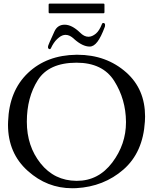

<svg xmlns="http://www.w3.org/2000/svg" viewBox="-20 -1003 826 1041"><path d="M248.5 -983.4H541.5Q546.4 -983.4 546.4 -978.5V-936.5Q546.4 -931.2 541.5 -931.2H248.5Q243.7 -931.2 243.7 -936.5V-978.5Q243.7 -983.4 248.5 -983.4ZM394.5 -663.1Q244.6 -662.6 185.1 -568.6Q125.5 -474.6 125.5 -342.8Q125.5 -210.4 200.2 -116.9Q274.9 -23.4 394.5 -22.5H397Q513.7 -22.5 588.9 -122.1Q663.1 -220.7 663.1 -339.8V-342.8Q662.1 -464.4 599.6 -563.7Q537.1 -663.1 394.5 -663.1ZM394.5 -706.1H399.4Q557.1 -706.1 665.5 -609.4Q766.6 -519 766.6 -371.1Q766.6 -357.9 765.6 -344.2Q755.4 -176.3 649.2 -83.7Q543 8.8 393.6 17.1Q382.3 17.6 371.1 17.6Q235.4 17.6 130.9 -76.2Q23.4 -171.9 23.4 -326.7Q23.4 -335.4 23.9 -344.2Q29.8 -510.7 131.6 -607.4Q233.4 -704.1 394.5 -706.1ZM249.5 -736.3Q240.7 -738.3 240.2 -746.1Q239.3 -753.9 249 -774.4L274.9 -832Q291.5 -869.1 330.6 -869.1Q369.6 -869.1 413.6 -826.7Q436 -803.7 459.5 -803.7Q479.5 -803.7 500 -820.8Q518.6 -836.4 532.7 -872.6Q535.2 -879.4 542 -878.4Q549.3 -876.5 549.6 -868.9Q549.8 -861.3 548.3 -857.4Q527.8 -802.2 508.1 -776.4Q488.3 -750.5 466.3 -750.5Q427.7 -750.5 381.8 -791.5Q358.9 -814 335.9 -814Q317.4 -814 299.8 -799.8L289.6 -791Q270.5 -772.9 255.9 -741.2Q253.4 -736.3 249.5 -736.3Z"/></svg>

Font: Caudex
Style: Regular
Weight: 400
Version: Version 1.04